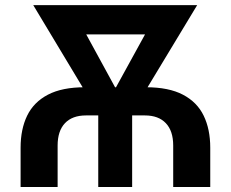

<svg xmlns="http://www.w3.org/2000/svg" viewBox="-20 -748 923 768"><path d="M62.4 0V-157.1Q62.4 -231.1 88.6 -285.3Q114.9 -339.5 171.6 -369.2Q228.4 -399 319.5 -399H563.8Q655.1 -399 711.8 -369.2Q768.5 -339.5 794.7 -285.3Q821 -231.1 821 -157.1V0H672.8V-166Q672.8 -224.2 643.4 -255.2Q614 -286.3 559.4 -286.3H324Q269.2 -286.3 239.8 -255.2Q210.5 -224.2 210.5 -166V0ZM373 0V-340.3H508.6V0ZM385.3 -274.5 113 -727.5H261L468.1 -348L457.3 -274.5ZM422.6 -274.5 417.9 -351.4 624.5 -727.5H768.7L495.1 -274.5ZM218.5 -610.5V-727.5H662.3V-610.5Z"/></svg>

Font: Inter Variable LoSnoCo
Style: Regular
Weight: 400
Designer: Rasmus Andersson
Foundry: rsms
Version: Version 4.000;git-a52131595; featfreeze: case,dlig,ss01,ss02